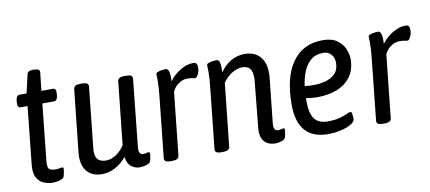

<svg xmlns="http://www.w3.org/2000/svg" viewBox="-62 -871 2461 1099"><g transform="rotate(-10 1168.0 -321.5)"><path d="M164 6Q145 6 120 -3Q95 -12 78.5 -38.5Q62 -65 67 -116L102 -451H62Q42 -451 45 -481L46 -493Q49 -523 69 -523H109L133 -628Q137 -650 166 -650H174Q210 -650 207 -628L195 -523H262Q282 -523 279 -493L278 -481Q275 -451 255 -451H188L154 -126Q150 -91 158.5 -78.5Q167 -66 199 -66Q210 -66 221 -68.5Q232 -71 237 -71Q245 -71 243 -55Q243 -51 240 -36.5Q237 -22 235 -17Q231 -7 212 -0.5Q193 6 164 6Z M456 7Q395 7 365.5 -32Q336 -71 343 -138L382 -502Q384 -513 393 -518.5Q402 -524 422 -524H432Q470 -524 468 -502L430 -141Q423 -66 491 -66Q522 -66 550.5 -85.5Q579 -105 599 -136L638 -502Q640 -524 678 -524H688Q726 -524 724 -502L683 -108Q679 -66 707 -66Q718 -66 726 -68.5Q734 -71 739 -71Q747 -71 745 -55Q744 -46 741.5 -33Q739 -20 737 -17Q733 -7 713.5 -0.5Q694 6 672 6Q649 6 626.5 -10Q604 -26 598 -68Q570 -33 532.5 -13Q495 7 456 7Z M852 2Q815 2 818 -22L855 -373Q861 -427 861 -463Q861 -477 860.5 -486Q860 -495 860 -502Q860 -510 870.5 -514Q881 -518 894.5 -520Q908 -522 917 -522Q943 -522 938 -447Q964 -483 1003 -506Q1042 -529 1076 -529Q1091 -529 1096.5 -522.5Q1102 -516 1102 -498Q1102 -479 1093 -460.5Q1084 -442 1075 -442Q1068 -442 1058.5 -444.5Q1049 -447 1030 -447Q1002 -447 977.5 -429.5Q953 -412 942 -386L903 -20Q901 2 863 2Z M1464 6Q1420 6 1398 -20.5Q1376 -47 1380 -93L1407 -365Q1408 -371 1408 -376.5Q1408 -382 1408 -387Q1408 -420 1395 -438Q1382 -456 1350 -456Q1320 -456 1289.5 -437Q1259 -418 1237 -386L1198 -20Q1196 2 1158 2H1147Q1110 2 1113 -22L1150 -373Q1156 -427 1156 -463Q1156 -477 1155.5 -486Q1155 -495 1155 -502Q1155 -510 1165.5 -514Q1176 -518 1189.5 -520Q1203 -522 1212 -522Q1226 -522 1230 -506Q1234 -490 1234 -470Q1234 -459 1233 -447Q1259 -485 1295.5 -507Q1332 -529 1377 -529Q1433 -529 1464.5 -494.5Q1496 -460 1496 -399Q1496 -393 1496 -386.5Q1496 -380 1495 -373L1467 -108Q1463 -66 1491 -66Q1502 -66 1510 -68.5Q1518 -71 1523 -71Q1531 -71 1529 -55Q1528 -46 1525.5 -34Q1523 -22 1521 -17Q1517 -7 1499.5 -0.5Q1482 6 1464 6Z M1770 6Q1592 6 1592 -197Q1592 -356 1654 -442.5Q1716 -529 1830 -529Q1884 -529 1914.5 -506.5Q1945 -484 1957.5 -453Q1970 -422 1970 -396Q1970 -335 1940.5 -294Q1911 -253 1860.5 -233Q1810 -213 1746 -213Q1725 -213 1708.5 -215Q1692 -217 1679 -219Q1679 -210 1679 -200Q1679 -130 1703 -98Q1727 -66 1779 -66Q1823 -66 1850.5 -74Q1878 -82 1893.5 -89.5Q1909 -97 1916 -97Q1923 -97 1925 -81.5Q1927 -66 1927 -55Q1927 -38 1902.5 -24Q1878 -10 1841.5 -2Q1805 6 1770 6ZM1737 -285Q1771 -285 1805 -294Q1839 -303 1861.5 -326Q1884 -349 1884 -389Q1884 -417 1867.5 -437Q1851 -457 1821 -457Q1777 -457 1749 -433.5Q1721 -410 1705.5 -372Q1690 -334 1684 -288Q1698 -286 1711 -285.5Q1724 -285 1737 -285Z M2086 2Q2049 2 2052 -22L2089 -373Q2095 -427 2095 -463Q2095 -477 2094.5 -486Q2094 -495 2094 -502Q2094 -510 2104.5 -514Q2115 -518 2128.5 -520Q2142 -522 2151 -522Q2177 -522 2172 -447Q2198 -483 2237 -506Q2276 -529 2310 -529Q2325 -529 2330.5 -522.5Q2336 -516 2336 -498Q2336 -479 2327 -460.5Q2318 -442 2309 -442Q2302 -442 2292.5 -444.5Q2283 -447 2264 -447Q2236 -447 2211.5 -429.5Q2187 -412 2176 -386L2137 -20Q2135 2 2097 2Z"/></g></svg>

Font: Asap Condensed Condensed Regular
Style: Italic
Weight: 400
Width: 3
Italic angle: -6°
Designer: Pablo Cosgaya
Foundry: Omnibus-Type
Version: Version 3.001; ttfautohint (v1.8.4.7-5d5b)